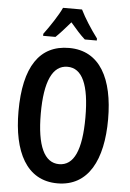

<svg xmlns="http://www.w3.org/2000/svg" viewBox="-62 -982 701 1037"><g transform="rotate(5 288.5 -463.5)"><path d="M340 -937H237C219 -897 176 -832 143 -788V-777H210C231 -797 259 -828 289 -863C318 -829 344 -799 369 -777H434V-788C398 -836 362 -892 340 -937ZM532 -358C532 -577 457 -724 289 -724C129 -724 46 -601 46 -359C46 -142 120 10 289 10C457 10 532 -139 532 -358ZM167 -358C167 -532 208 -622 289 -622C369 -622 409 -535 409 -358C409 -180 369 -94 289 -94C209 -94 167 -183 167 -358Z"/></g></svg>

Font: Noto Sans Khmer ExtraCondensed SemiBold
Style: Regular
Weight: 600
Width: 2
Designer: Danh Hong and the Monotype Design Team
Foundry: Monotype Imaging Inc.
Version: Version 2.004